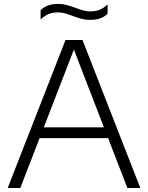

<svg xmlns="http://www.w3.org/2000/svg" viewBox="-20 -940 740 960"><path d="M617 0 520.5 -249.5H178L81.5 0H18.5L307.5 -740H392.5L681.5 0ZM199 -303.5H499.5L349.5 -692ZM342.5 -860.5Q319 -869.5 303.2 -873.8Q287.5 -878 271 -878Q243.5 -878 222.8 -869.5Q202 -861 183 -842.5V-889Q199 -905 220.5 -912.8Q242 -920.5 271.5 -920.5Q293 -920.5 311.8 -915.5Q330.5 -910.5 358.5 -900.5Q382 -891.5 397.8 -887.2Q413.5 -883 430 -883Q457.5 -883 478.2 -891.2Q499 -899.5 518 -918V-871.5Q502 -855.5 480.5 -848Q459 -840.5 429.5 -840.5Q408 -840.5 389.2 -845.5Q370.5 -850.5 342.5 -860.5Z"/></svg>

Font: Encode Sans Semi Expanded Light
Style: Regular
Weight: 300
Width: 6
Designer: Multiple Designers
Foundry: Impallari Type
Version: Version 2.000